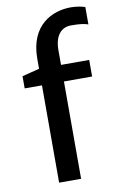

<svg xmlns="http://www.w3.org/2000/svg" viewBox="-91 -872 579 924"><g transform="rotate(-10 198.0 -410.5)"><path d="M121.1 0H228.5V-475.6H366.2V-556.6H228.5V-629.4C228.5 -700.2 261.7 -735.4 308.1 -735.4C351.6 -735.4 372.1 -732.4 392.1 -725.6V-810.5C381.8 -814.5 353 -821.3 322.8 -821.3C233.4 -821.3 121.1 -771.5 121.1 -605V-556.6L36.6 -535.2V-475.6H121.1Z"/></g></svg>

Font: Merriweather Sans
Style: Regular
Weight: 400
Designer: Eben Sorkin ( eben@eyebytes.com )
Foundry: Eben Sorkin
Version: Version 1.003